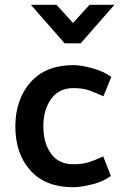

<svg xmlns="http://www.w3.org/2000/svg" viewBox="-20 -770 520 802"><path d="M109 -750H216L285 -674L354 -750H458L317 -589H250ZM287 -402Q226 -402 193.5 -356.5Q161 -311 161 -243Q161 -174 192.5 -129Q224 -84 286 -84Q325 -84 351.5 -92.5Q378 -101 411 -117L443 -35Q411 -11 363.5 0.5Q316 12 285 12Q170 12 107 -58Q44 -128 44 -243Q45 -357 108.5 -427.5Q172 -498 287 -498Q317 -498 364 -485.5Q411 -473 445 -449L412 -368Q379 -383 352.5 -392.5Q326 -402 287 -402Z"/></svg>

Font: Palanquin SemiBold
Style: Regular
Weight: 600
Designer: Pria Ravichandran
Version: Version 1.0.4